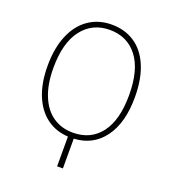

<svg xmlns="http://www.w3.org/2000/svg" viewBox="-157 -810 1003 1121"><g transform="rotate(20 345.0 -249.5)"><path d="M363 9V194H327V9Q251 5 194 -37Q137 -79 105.5 -156Q74 -233 74 -339Q74 -450 108 -530Q142 -610 203.5 -651.5Q265 -693 345 -693Q427 -693 488 -652.5Q549 -612 582.5 -532.5Q616 -453 616 -340Q616 -181 548.5 -89Q481 3 363 9ZM580 -340Q580 -497 517 -578.5Q454 -660 345 -660Q237 -660 173.5 -577.5Q110 -495 110 -339Q110 -237 139.5 -165.5Q169 -94 222 -58Q275 -22 345 -22Q456 -22 518 -103.5Q580 -185 580 -340Z"/></g></svg>

Font: FiraGO UltraLight
Style: Regular
Weight: 200
Designer: bBox Type
Foundry: bBox Type GmbH
Version: Version 1.001